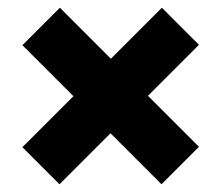

<svg xmlns="http://www.w3.org/2000/svg" viewBox="-20 -552 573 497"><path d="M398 -75 266 -207 134 -75 38 -171 170 -303 38 -435 135 -532 267 -400 399 -532 495 -436 363 -304 495 -172Z"/></svg>

Font: Radio Canada Big
Style: Regular
Weight: 400
Designer: Étienne Aubert Bonn
Foundry: Coppers and Brasses
Version: Version 1.001